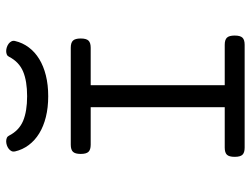

<svg xmlns="http://www.w3.org/2000/svg" viewBox="-118 -718 835 640"><g transform="rotate(-90 300.0 -397.5)"><path d="M263.2 -513.2H138.2Q121.6 -513.2 114.5 -520.5Q107.4 -527.8 107.4 -546.4Q107.4 -564.9 114.5 -572.3Q121.6 -579.6 138.2 -579.6H461.4Q478 -579.6 485.1 -572.3Q492.2 -564.9 492.2 -546.4Q492.2 -527.8 485.1 -520.5Q478 -513.2 461.4 -513.2H336.4V-66.4H471.2Q487.8 -66.4 494.9 -59.1Q502 -51.8 502 -33.2Q502 -14.6 494.9 -7.3Q487.8 0 471.2 0H128.4Q111.8 0 104.7 -7.3Q97.7 -14.6 97.7 -33.2Q97.7 -51.8 104.7 -59.1Q111.8 -66.4 128.4 -66.4H263.2ZM299.8 -725.1Q350.1 -725.1 382.1 -738.5Q414.1 -752 431.2 -785.2Q433.6 -790.5 438.7 -792.7Q443.8 -794.9 450.2 -794.9Q456.5 -794.9 463.1 -792.7Q469.7 -790.5 474.9 -786.6Q480 -782.7 482.7 -777.3Q485.4 -772 483.9 -765.6Q478 -740.2 462.6 -719.7Q447.3 -699.2 423.8 -684.8Q400.4 -670.4 369.1 -662.6Q337.9 -654.8 299.8 -654.8Q261.7 -654.8 230.5 -662.6Q199.2 -670.4 175.8 -684.8Q152.3 -699.2 137 -719.7Q121.6 -740.2 115.7 -765.6Q114.3 -772 116.9 -777.3Q119.6 -782.7 124.8 -786.6Q129.9 -790.5 136.5 -792.7Q143.1 -794.9 149.4 -794.9Q155.8 -794.9 160.9 -792.7Q166 -790.5 168.5 -785.2Q185.5 -752 217.5 -738.5Q249.5 -725.1 299.8 -725.1Z"/></g></svg>

Font: Courier Prime
Style: Regular
Weight: 400
Designer: Alan Dague-Greene
Foundry: Quote-Unquote Apps
Version: Version 1.203